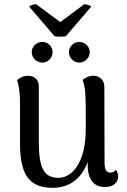

<svg xmlns="http://www.w3.org/2000/svg" viewBox="-20 -886 610 920"><path d="M296 -713 417 -854C414 -860 393 -866 384 -866L269 -780L153 -866C144 -866 122 -860 120 -854L241 -713C253 -709 284 -709 296 -713ZM132 -636C132 -609 155 -586 183 -586C210 -586 232 -609 232 -636C232 -663 210 -685 183 -685C155 -685 132 -663 132 -636ZM310 -636C310 -609 333 -586 360 -586C387 -586 410 -609 410 -636C410 -663 387 -685 360 -685C333 -685 310 -663 310 -636ZM535 -73C528 -61 516 -59 508 -59C489 -59 481 -73 481 -110L480 -469C480 -503 457 -523 428 -523C402 -523 384 -510 376 -503C391 -461 391 -426 391 -271C391 -101 323 -34 260 -34C189 -34 166 -84 166 -207V-473C166 -505 144 -523 114 -523C90 -523 74 -512 62 -502C73 -470 76 -425 76 -391V-195C76 -42 126 14 233 14C313 14 372 -31 400 -110V-97C400 -25 430 10 483 10C523 10 546 -10 546 -40C546 -51 543 -62 535 -73Z"/></svg>

Font: Arima Koshi Medium
Style: Regular
Weight: 500
Designer: Joana Correia and Natanael Gama
Foundry: NDISCOVER
Version: Version 1.019;PS 001.019;hotconv 1.0.88;makeotf.lib2.5.64775